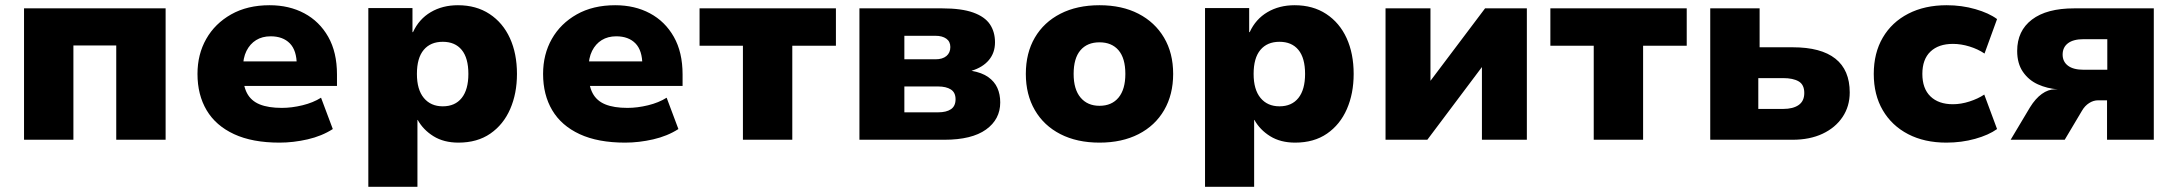

<svg xmlns="http://www.w3.org/2000/svg" viewBox="-20 -535 8337 735"><path d="M72 0V-503H614V0H425V-361H261V0Z M1050 11Q946 11 876 -21.5Q806 -54 771 -113Q736 -172 736 -252Q736 -327 769.5 -386Q803 -445 865 -480Q927 -515 1012 -515Q1087 -515 1145 -484Q1203 -453 1236.5 -394Q1270 -335 1270 -250V-206H888V-300H1126L1116 -286Q1116 -342 1089.5 -369Q1063 -396 1016 -396Q984 -396 960.5 -381.5Q937 -367 923.5 -340Q910 -313 910 -273V-256Q910 -208 925.5 -178.5Q941 -149 974 -135.5Q1007 -122 1059 -122Q1097 -122 1138 -132Q1179 -142 1209 -161L1254 -41Q1212 -14 1157.5 -1.5Q1103 11 1050 11Z M1390 180V-504H1559V-412H1561Q1584 -462 1629 -488.5Q1674 -515 1733 -515Q1803 -515 1854 -481.5Q1905 -448 1932 -389Q1959 -330 1959 -252Q1959 -177 1933 -117.5Q1907 -58 1857 -23.5Q1807 11 1735 11Q1679 11 1639.5 -13.5Q1600 -38 1579 -76H1578V180ZM1675 -128Q1722 -128 1747.5 -160Q1773 -192 1773 -252Q1773 -313 1747.5 -344Q1722 -375 1675 -375Q1628 -375 1602 -344Q1576 -313 1576 -252Q1576 -192 1602.5 -160Q1629 -128 1675 -128Z M2373 11Q2269 11 2199 -21.5Q2129 -54 2094 -113Q2059 -172 2059 -252Q2059 -327 2092.5 -386Q2126 -445 2188 -480Q2250 -515 2335 -515Q2410 -515 2468 -484Q2526 -453 2559.5 -394Q2593 -335 2593 -250V-206H2211V-300H2449L2439 -286Q2439 -342 2412.5 -369Q2386 -396 2339 -396Q2307 -396 2283.5 -381.5Q2260 -367 2246.5 -340Q2233 -313 2233 -273V-256Q2233 -208 2248.5 -178.5Q2264 -149 2297 -135.5Q2330 -122 2382 -122Q2420 -122 2461 -132Q2502 -142 2532 -161L2577 -41Q2535 -14 2480.5 -1.5Q2426 11 2373 11Z M2824 0V-360H2658V-503H3180V-360H3013V0Z M3270 0V-503H3587Q3661 -503 3705.5 -487Q3750 -471 3769.5 -442Q3789 -413 3789 -373Q3789 -333 3765.5 -305Q3742 -277 3699 -264Q3739 -257 3763 -240Q3787 -223 3798 -198.5Q3809 -174 3809 -143Q3809 -78 3754.5 -39Q3700 0 3595 0ZM3442 -105H3571Q3603 -105 3620.5 -117Q3638 -129 3638 -155Q3638 -181 3620 -192.5Q3602 -204 3571 -204H3442ZM3442 -308H3561Q3588 -308 3603 -320.5Q3618 -333 3618 -355Q3618 -376 3602.5 -387Q3587 -398 3561 -398H3442Z M4189 11Q4103 11 4039.5 -21.5Q3976 -54 3941.5 -113.5Q3907 -173 3907 -252Q3907 -332 3941.5 -391Q3976 -450 4039.5 -482.5Q4103 -515 4189 -515Q4275 -515 4338 -482.5Q4401 -450 4436 -391Q4471 -332 4471 -252Q4471 -173 4436.5 -113.5Q4402 -54 4338.5 -21.5Q4275 11 4189 11ZM4189 -130Q4236 -130 4262 -161.5Q4288 -193 4288 -252Q4288 -312 4262 -342.5Q4236 -373 4189 -373Q4142 -373 4116 -342.5Q4090 -312 4090 -252Q4090 -193 4116.5 -161.5Q4143 -130 4189 -130Z M4593 180V-504H4762V-412H4764Q4787 -462 4832 -488.5Q4877 -515 4936 -515Q5006 -515 5057 -481.5Q5108 -448 5135 -389Q5162 -330 5162 -252Q5162 -177 5136 -117.5Q5110 -58 5060 -23.5Q5010 11 4938 11Q4882 11 4842.5 -13.5Q4803 -38 4782 -76H4781V180ZM4878 -128Q4925 -128 4950.5 -160Q4976 -192 4976 -252Q4976 -313 4950.5 -344Q4925 -375 4878 -375Q4831 -375 4805 -344Q4779 -313 4779 -252Q4779 -192 4805.5 -160Q4832 -128 4878 -128Z M5284 0V-503H5456V-219H5451L5665 -503H5825V0H5653V-285H5658L5444 0Z M6081 0V-360H5915V-503H6437V-360H6270V0Z M6527 0V-503H6716V-354H6843Q6951 -354 7006 -310.5Q7061 -267 7061 -181Q7061 -128 7033.5 -87Q7006 -46 6957 -23Q6908 0 6842 0ZM6711 -118H6806Q6844 -118 6865.5 -133Q6887 -148 6887 -179Q6887 -211 6865.5 -223.5Q6844 -236 6806 -236H6711Z M7431 11Q7347 11 7284.5 -21.5Q7222 -54 7187.5 -113Q7153 -172 7153 -252Q7153 -332 7187.5 -391Q7222 -450 7285 -482.5Q7348 -515 7432 -515Q7490 -515 7542 -500Q7594 -485 7625 -462L7577 -330Q7552 -347 7519.5 -357Q7487 -367 7456 -367Q7401 -367 7370 -337.5Q7339 -308 7339 -252Q7339 -196 7370 -166Q7401 -136 7456 -136Q7487 -136 7519.5 -146.5Q7552 -157 7576 -173L7625 -41Q7593 -18 7541 -3.5Q7489 11 7431 11Z M7677 0 7751 -124Q7772 -158 7796.5 -175.5Q7821 -193 7846 -193H7858Q7817 -196 7781.5 -212Q7746 -228 7724 -260Q7702 -292 7702 -340Q7702 -417 7758.5 -460Q7815 -503 7920 -503H8225V0H8046V-151H8012Q7994 -151 7977.5 -140.5Q7961 -130 7950 -111L7884 0ZM7956 -268H8047V-385H7956Q7917 -385 7896.5 -369.5Q7876 -354 7876 -326Q7876 -299 7896.5 -283.5Q7917 -268 7956 -268Z"/></svg>

Font: Nunito Sans 8pt Black
Style: Regular
Weight: 900
Version: Version 3.101;gftools[0.9.27]